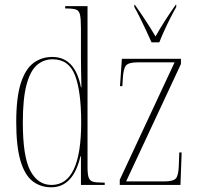

<svg xmlns="http://www.w3.org/2000/svg" viewBox="-20 -786 853 816"><path d="M198 10Q152 10 118.5 -16Q85 -42 67 -103Q49 -164 49 -267Q49 -372 68.5 -432.5Q88 -493 122.5 -518.5Q157 -544 202 -544Q299 -544 324 -415H326Q325 -461 324.5 -489.5Q324 -518 324 -544V-666Q324 -706 320 -723.5Q316 -741 303 -745.5Q290 -750 262 -750H257V-760H352V-76Q352 -47 356.5 -32.5Q361 -18 374.5 -14Q388 -10 415 -10H425V0H324V-122H322Q291 10 198 10ZM199 0Q325 0 325 -265Q325 -399 298.5 -466.5Q272 -534 204 -534Q165 -534 136.5 -509Q108 -484 92.5 -425Q77 -366 77 -265Q77 -120 109 -60Q141 0 199 0ZM489 0V-22L722 -521H565Q526 -521 515 -507Q504 -493 502 -452L500 -420H490L498 -536H749V-514L516 -15H679Q718 -15 728.5 -29Q739 -43 740 -85L742 -138H752L747 0ZM624 -606Q614 -629 601 -656.5Q588 -684 575 -710.5Q562 -737 551 -756V-766H553Q579 -729 600 -697Q621 -665 641 -631Q660 -665 680.5 -697Q701 -729 727 -766H729V-756Q718 -737 704.5 -710.5Q691 -684 678.5 -656.5Q666 -629 657 -606Z"/></svg>

Font: Noto Serif Display ExtraCondensed Thin
Style: Regular
Weight: 100
Width: 2
Designer: Monotype Design Team
Foundry: Monotype Imaging Inc.
Version: Version 2.009